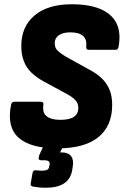

<svg xmlns="http://www.w3.org/2000/svg" viewBox="-20 -686 581 902"><path d="M250 11Q123 11 67 -39.5Q11 -90 32 -194Q35 -208 47 -208H171Q186 -208 184 -194Q178 -157 199 -140Q220 -123 263 -123Q306 -123 327 -137Q348 -151 348 -179Q348 -192 343 -202.5Q338 -213 326.5 -223Q315 -233 295 -244L188 -302Q151 -322 127 -345.5Q103 -369 91.5 -400Q80 -431 80 -470Q80 -561 142.5 -613.5Q205 -666 317 -666Q400 -666 453 -643Q506 -620 527.5 -576Q549 -532 537 -466Q534 -452 523 -452H397Q384 -452 385 -466Q389 -501 370 -517.5Q351 -534 310 -534Q276 -534 256.5 -520.5Q237 -507 237 -483Q237 -470 242 -460Q247 -450 258.5 -441Q270 -432 289 -420L403 -357Q440 -337 462.5 -313.5Q485 -290 496 -261Q507 -232 507 -193Q507 -94 442 -41.5Q377 11 250 11ZM195 196Q178 196 163 194.5Q148 193 137 191Q122 188 124 177L133 126Q136 113 147 114Q153 114 160.5 115Q168 116 176 116Q194 116 202 111.5Q210 107 211 96L213 89Q215 77 209 72Q203 67 188 67H174Q159 67 162 53Q163 48 164 44.5Q165 41 167 37L202 -38Q208 -51 218 -51H288Q303 -51 297 -38L262 30H269Q300 30 313.5 47Q327 64 322 95L319 114Q312 155 281 175.5Q250 196 195 196Z"/></svg>

Font: Sofia Sans Semi Condensed Black
Style: Italic
Weight: 900
Italic angle: -9°
Version: Version 4.100